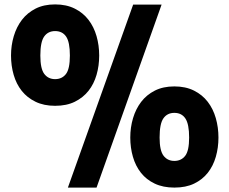

<svg xmlns="http://www.w3.org/2000/svg" viewBox="-20 -841 1041 871"><path d="M971 -217Q971 -171 959 -129.5Q947 -88 922.5 -57Q898 -26 860.5 -8Q823 10 771 10Q720 10 682 -8Q644 -26 619.5 -57Q595 -88 583 -129.5Q571 -171 571 -217Q571 -263 583.5 -305Q596 -347 620.5 -379Q645 -411 682.5 -430Q720 -449 771 -449Q822 -449 860 -430Q898 -411 922.5 -379Q947 -347 959 -305Q971 -263 971 -217ZM713 -820 418 10H288L584 -820ZM430 -589Q430 -543 418 -501.5Q406 -460 381.5 -429Q357 -398 319.5 -379.5Q282 -361 230 -361Q179 -361 141 -379.5Q103 -398 78.5 -429Q54 -460 42 -501.5Q30 -543 30 -589Q30 -635 42.5 -677Q55 -719 79.5 -751Q104 -783 141.5 -802Q179 -821 230 -821Q281 -821 319 -802Q357 -783 381.5 -751Q406 -719 418 -677Q430 -635 430 -589ZM838 -217Q838 -278 821 -303.5Q804 -329 771 -329Q739 -329 721.5 -304.5Q704 -280 704 -217Q704 -158 722 -134.5Q740 -111 771 -111Q802 -111 820 -134Q838 -157 838 -217ZM297 -589Q297 -650 280 -675Q263 -700 230 -700Q198 -700 180.5 -675.5Q163 -651 163 -589Q163 -529 181 -505.5Q199 -482 230 -482Q261 -482 279 -505Q297 -528 297 -589Z"/></svg>

Font: TypoPRO Sinkin Sans
Style: 700 Bold
Weight: 700
Designer: Keith Bates
Foundry: K-Type
Version: Sinkin Sans (version 1.0)  by Keith Bates   •   © 2014   www